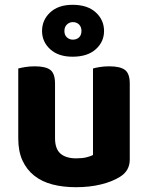

<svg xmlns="http://www.w3.org/2000/svg" viewBox="-20 -764 616 799"><path d="M520 -100Q520 -53 479 -28Q447 -8 400 3.5Q353 15 296 15Q242 15 198 3.5Q154 -8 122.5 -33Q91 -58 73.5 -96Q56 -134 56 -188V-479Q67 -482 85 -485Q103 -488 125 -488Q170 -488 189.5 -473Q209 -458 209 -416V-189Q209 -144 232 -124.5Q255 -105 297 -105Q323 -105 340.5 -109.5Q358 -114 367 -119V-479Q377 -482 395 -485Q413 -488 435 -488Q480 -488 500 -473Q520 -458 520 -416ZM155 -635Q155 -681 189 -712.5Q223 -744 282 -744Q344 -744 378.5 -712.5Q413 -681 413 -635Q413 -590 378.5 -559Q344 -528 282 -528Q223 -528 189 -559Q155 -590 155 -635ZM248 -635Q248 -618 258.5 -608.5Q269 -599 283 -599Q299 -599 309 -608.5Q319 -618 319 -635Q319 -652 309 -662Q299 -672 283 -672Q269 -672 258.5 -662Q248 -652 248 -635Z"/></svg>

Font: Baloo Tammudu 2
Style: Bold
Weight: 700
Designer: Maithili Shingre, Omkar Shende and Ek Type
Foundry: Ek Type
Version: Version 1.640;hotconv 1.0.111;makeotfexe 2.5.65597; ttfautoh